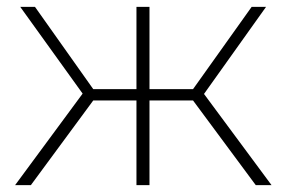

<svg xmlns="http://www.w3.org/2000/svg" viewBox="-20 -540 836 560"><path d="M82 -520H39L221 -267L24 0H70L252 -247H378V0H416V-247H543L726 0H772L575 -266L756 -520H714L543 -280H416V-520H378V-280H252Z"/></svg>

Font: Montserrat-Alt1 ExtLt
Style: Regular
Weight: 200
Designer: Differentunic
Foundry: Differentunic
Version: Version 7.222